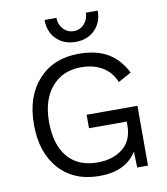

<svg xmlns="http://www.w3.org/2000/svg" viewBox="-95 -964 915 1053"><g transform="rotate(-10 362.0 -437.5)"><path d="M225 -885H291Q291 -849 314.5 -823Q338 -797 373 -797Q408 -797 431.5 -823Q455 -849 455 -885H521Q521 -819 480 -778Q439 -737 373 -737Q307 -737 266 -778Q225 -819 225 -885ZM362 -333H645V0H585L582 -89Q521 10 374 10Q233 10 150.5 -81.5Q68 -173 68 -330Q68 -486 152 -578Q236 -670 376 -670Q474 -670 537.5 -633Q601 -596 640 -519L567 -479Q545 -535 495.5 -565Q446 -595 376 -595Q274 -595 213 -524Q152 -453 152 -330Q152 -204 210 -134.5Q268 -65 377 -65Q463 -65 517.5 -109Q572 -153 572 -235V-258H362Z"/></g></svg>

Font: Work Sans
Style: Regular
Weight: 400
Designer: Wei Huang
Foundry: Wei Huang
Version: Version 1.032;PS 001.032;hotconv 1.0.70;makeotf.lib2.5.58329